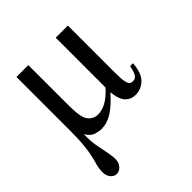

<svg xmlns="http://www.w3.org/2000/svg" viewBox="-183 -571 912 912"><g transform="rotate(-45 273.5 -114.5)"><path d="M507.8 -101.1Q503.4 -39.1 475.8 -12.2Q448.2 14.6 410.6 14.6Q381.8 14.6 361.3 -4.9Q340.8 -24.4 334 -79.1Q292.5 -31.7 255.9 -8.5Q219.2 14.6 180.7 14.6Q169.9 14.6 146.2 8.5Q122.6 2.4 104.5 -27.8V-4.9Q104.5 25.9 110.4 56.6Q116.2 87.4 121.8 114.5Q127.4 141.6 127.4 161.6Q127.4 185.5 113.5 201.2Q99.6 216.8 81.5 216.8Q64.9 216.8 52 201.7Q39.1 186.5 39.1 163.6Q39.1 140.6 43.7 123.3Q48.3 106 54.7 81.8Q61 57.6 65.7 16.6Q70.3 -24.4 70.3 -93.8V-446.3H149.9V-186.5Q149.9 -115.7 158.7 -90.8Q164.1 -72.8 179.9 -59.3Q195.8 -45.9 219.2 -45.9Q275.4 -45.9 334 -111.8V-446.3H415.5V-128.9Q415.5 -85.9 419.9 -67.4Q424.3 -48.8 431.6 -44.7Q439 -40.5 447.8 -40.5Q463.4 -40.5 472.4 -53.2Q481.4 -65.9 488.3 -101.1Z"/></g></svg>

Font: BabelStone Englisc
Style: Regular
Weight: 400
Designer: Andrew West
Foundry: BabelStone
Version: Version 1.000 June 24, 2023